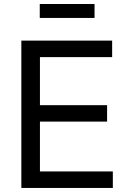

<svg xmlns="http://www.w3.org/2000/svg" viewBox="-20 -928 638 948"><path d="M85.4 0V-727.5H533.7V-646H177.2V-408.7H508.8V-327.6H177.2V-81.5H537.1V0ZM446.8 -908.2V-839.4H176.3V-908.2Z"/></svg>

Font: Inter 17pt
Style: Regular
Weight: 400
Version: Version 4.001;git-66647c0bb